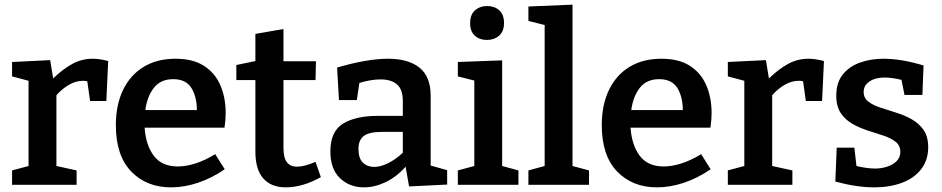

<svg xmlns="http://www.w3.org/2000/svg" viewBox="-20 -796 4056 827"><path d="M32 0V-62L103 -81V-448L32 -467V-529L196 -537L209 -458Q250 -498 291 -520.5Q332 -543 379 -543Q410 -543 446 -533L438 -361H368L356 -446Q348 -448 338 -448Q307 -448 277.5 -431Q248 -414 223 -386V-81L310 -62V0Z M717 11Q611 11 545 -57.5Q479 -126 479 -257Q479 -345 510.5 -409.5Q542 -474 599.5 -508.5Q657 -543 736 -543Q811 -543 858.5 -512.5Q906 -482 929 -429Q952 -376 952 -309Q952 -279 947 -246H603Q608 -171 642.5 -125Q677 -79 746 -79Q781 -79 822 -92Q863 -105 907 -132L948 -67Q891 -28 832 -8.5Q773 11 717 11ZM726 -455Q672 -455 643 -418Q614 -381 606 -322H828Q828 -379 804.5 -417Q781 -455 726 -455Z M1211 11Q1148 11 1114 -27.5Q1080 -66 1080 -143V-451H998V-516L1080 -533V-650L1201 -671V-532H1341L1339 -451H1201V-159Q1201 -116 1216 -97Q1231 -78 1259 -78Q1291 -78 1339 -99L1362 -33Q1283 11 1211 11Z M1742 7 1727 -78Q1687 -33 1640 -11Q1593 11 1548 11Q1486 11 1444.5 -28.5Q1403 -68 1403 -144Q1403 -230 1457.5 -263.5Q1512 -297 1609 -297H1715V-362Q1715 -411 1690 -432.5Q1665 -454 1619 -454Q1579 -454 1528 -439L1517 -365H1440L1432 -505Q1562 -543 1651 -543Q1739 -543 1787 -504.5Q1835 -466 1835 -384V-83L1906 -63V-1ZM1524 -155Q1524 -114 1543 -95.5Q1562 -77 1592 -77Q1619 -77 1651.5 -93Q1684 -109 1715 -138V-228H1628Q1569 -228 1546.5 -210Q1524 -192 1524 -155Z M2213 -62V0H1952V-62L2023 -81V-449L1952 -467V-529L2143 -536V-81ZM2078 -624Q2045 -624 2025 -642.5Q2005 -661 2005 -696Q2005 -733 2026 -751.5Q2047 -770 2079 -770Q2110 -770 2130.5 -751.5Q2151 -733 2151 -697Q2151 -661 2130 -642.5Q2109 -624 2078 -624Z M2517 -62V0H2256V-62L2326 -81V-688L2256 -706V-768L2446 -776V-81Z M2810 11Q2704 11 2638 -57.5Q2572 -126 2572 -257Q2572 -345 2603.5 -409.5Q2635 -474 2692.5 -508.5Q2750 -543 2829 -543Q2904 -543 2951.5 -512.5Q2999 -482 3022 -429Q3045 -376 3045 -309Q3045 -279 3040 -246H2696Q2701 -171 2735.5 -125Q2770 -79 2839 -79Q2874 -79 2915 -92Q2956 -105 3000 -132L3041 -67Q2984 -28 2925 -8.5Q2866 11 2810 11ZM2819 -455Q2765 -455 2736 -418Q2707 -381 2699 -322H2921Q2921 -379 2897.5 -417Q2874 -455 2819 -455Z M3115 0V-62L3186 -81V-448L3115 -467V-529L3279 -537L3292 -458Q3333 -498 3374 -520.5Q3415 -543 3462 -543Q3493 -543 3529 -533L3521 -361H3451L3439 -446Q3431 -448 3421 -448Q3390 -448 3360.5 -431Q3331 -414 3306 -386V-81L3393 -62V0Z M3700 -400Q3700 -374 3720 -358.5Q3740 -343 3772 -332.5Q3804 -322 3839.5 -311Q3875 -300 3906.5 -282.5Q3938 -265 3958 -236.5Q3978 -208 3978 -162Q3978 -106 3947.5 -67Q3917 -28 3864.5 -8.5Q3812 11 3746 11Q3707 11 3664.5 4.5Q3622 -2 3578 -14L3584 -160H3660L3669 -81Q3689 -76 3710.5 -73Q3732 -70 3749 -70Q3776 -70 3801 -78Q3826 -86 3842 -102Q3858 -118 3858 -142Q3858 -169 3838 -185Q3818 -201 3786.5 -211.5Q3755 -222 3720 -233Q3685 -244 3653.5 -261.5Q3622 -279 3602 -308Q3582 -337 3582 -384Q3582 -440 3610 -475Q3638 -510 3684.5 -526.5Q3731 -543 3785 -543Q3862 -543 3958 -514L3953 -387H3876L3863 -452Q3822 -462 3790 -462Q3750 -462 3725 -445Q3700 -428 3700 -400Z"/></svg>

Font: Bitter SemiBold
Style: Regular
Weight: 600
Designer: Sol Matas, and Bitter project Authors
Foundry: Sol Matas
Version: Version 2.001